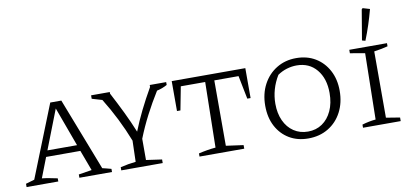

<svg xmlns="http://www.w3.org/2000/svg" viewBox="-72 -1017 2715 1264"><g transform="rotate(-10 1286.0 -384.5)"><path d="M529 -36Q545 -32 554 -30Q563 -28 588 -21V0H370V-22L458 -36L407 -173H178L126 -39Q155 -36 179 -31Q203 -26 229 -21V0H17V-22L75 -39L267 -521H341ZM194 -214H392L296 -476Z M650 0V-21Q703 -34 753 -39L757 -180Q696 -336 608 -478L540 -498V-521H665V-510Q703 -438 736 -370Q769 -302 797 -233Q823 -299 856.5 -367Q890 -435 932 -508V-521H1042V-502Q1010 -484 973 -476Q928 -404 890 -330.5Q852 -257 822 -181V-39L927 -24V0Z M1571 -521V-321H1549L1518 -477H1356V-40L1472 -24V0H1173V-21Q1231 -35 1287 -40L1295 -477H1132L1102 -321H1079V-521Z M1900 7Q1828 7 1773.5 -25.5Q1719 -58 1688 -116.5Q1657 -175 1657 -254Q1657 -334 1690 -396Q1723 -458 1780.5 -493Q1838 -528 1911 -528Q1984 -528 2039 -495Q2094 -462 2125.5 -403Q2157 -344 2157 -267Q2157 -187 2124.5 -125Q2092 -63 2034 -28Q1976 7 1900 7ZM1906 -38Q1960 -38 2001 -66Q2042 -94 2065.5 -145Q2089 -196 2089 -264Q2089 -361 2039.5 -420.5Q1990 -480 1906 -480Q1873 -480 1840 -470Q1807 -460 1778 -440Q1725 -353 1725 -255Q1725 -191 1747.5 -142Q1770 -93 1811 -65.5Q1852 -38 1906 -38Z M2266 0V-21Q2289 -28 2312 -32.5Q2335 -37 2357 -39L2365 -481L2266 -498V-521H2518V-500Q2499 -495 2476.5 -490.5Q2454 -486 2426 -482V-39L2518 -24V0ZM2381 -561 2359 -567 2393 -769 2400 -776 2447 -762Q2420 -659 2381 -561Z"/></g></svg>

Font: Piazzolla SC Light
Style: Regular
Weight: 300
Designer: Juan Pablo del Peral
Foundry: Huerta Tipografica
Version: Version 1.330